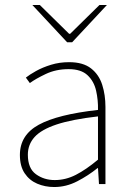

<svg xmlns="http://www.w3.org/2000/svg" viewBox="-20 -740 526 772"><path d="M198 12Q161 12 129.5 -1.5Q98 -15 79 -43.5Q60 -72 60 -117Q60 -197 136 -238.5Q212 -280 374 -298Q375 -337 366.5 -375Q358 -413 332 -437.5Q306 -462 256 -462Q205 -462 164 -442.5Q123 -423 100 -406L84 -428Q99 -440 125 -454.5Q151 -469 185 -479.5Q219 -490 258 -490Q314 -490 346 -465Q378 -440 391 -399Q404 -358 404 -310V0H378L374 -64H372Q335 -34 290.5 -11Q246 12 198 12ZM200 -16Q244 -16 285 -37Q326 -58 374 -98V-272Q269 -260 207.5 -239.5Q146 -219 119 -189Q92 -159 92 -118Q92 -63 124.5 -39.5Q157 -16 200 -16ZM250 -570 110 -720H140L258 -604H262L380 -720H410L270 -570Z"/></svg>

Font: Source Sans 3 ExtraLight ExtraLight
Style: Regular
Weight: 250
Version: Version 3.052;hotconv 1.1.0;makeotfexe 2.6.0